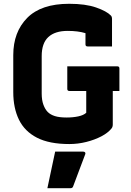

<svg xmlns="http://www.w3.org/2000/svg" viewBox="-20 -740 690 1013"><path d="M335 -390H599Q610 -390 610 -379V-260H575V-83Q575 -71 569 -63Q550 -39 514.5 -20.5Q479 -2 435 9Q391 20 346 20Q240 20 175 -13.5Q110 -47 80 -108.5Q50 -170 50 -254V-449Q50 -571 123.5 -645.5Q197 -720 345 -720Q431 -720 487 -700.5Q543 -681 565 -658Q571 -652 571 -640V-495H442Q431 -495 431 -506V-565Q392 -577 337 -577Q270 -577 235 -544.5Q200 -512 200 -444V-246Q200 -212 209 -187.5Q218 -163 232 -149Q246 -135 269.5 -127.5Q293 -120 332 -120Q365 -120 393 -126Q421 -132 435 -145V-260H346Q335 -260 335 -271ZM271 60H419Q425 60 428.5 63.5Q432 67 430 73Q414 116 398.5 156.5Q383 197 366 243Q365 247 361.5 250Q358 253 351 253H230Q241 203 251 154Q261 105 271 60Z"/></svg>

Font: Recursive Sn Lnr St XBd
Style: Regular
Weight: 800
Version: Version 1.079;hotconv 1.0.112;makeotfexe 2.5.65598; ttfautoh